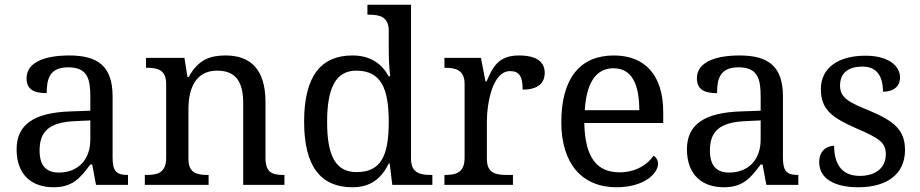

<svg xmlns="http://www.w3.org/2000/svg" viewBox="-20 -780 3882 810"><path d="M205 10C288 10 319 -30 361 -86H369L385 0H520V-42H517C472 -42 455 -58 455 -114V-373C455 -500 394 -546 272 -546C173 -546 92 -519 92 -450C92 -404 121 -387 177 -387C177 -450 191 -496 268 -496C350 -496 361 -445 361 -373V-313L278 -310C125 -305 50 -256 50 -150C50 -41 116 10 205 10ZM228 -52C173 -52 147 -83 147 -145C147 -223 184 -264 297 -269L361 -272V-191C361 -106 309 -52 228 -52Z M591 0H860V-42H855C811 -42 775 -50 775 -109V-320C775 -406 805 -482 896 -482C977 -482 1006 -432 1006 -345V0H1180V-42H1175C1130 -42 1100 -51 1100 -114V-350C1100 -487 1037 -546 932 -546C868 -546 817 -530 776 -455H771L758 -536H596V-494H601C645 -494 681 -485 681 -426V-114C681 -51 644 -42 599 -42H591Z M1467 10C1545 10 1590 -29 1620 -90H1624L1635 0H1804V-42H1796C1752 -42 1714 -51 1714 -110V-760H1530V-718H1538C1582 -718 1620 -709 1620 -650V-568C1620 -536 1622 -491 1626 -458H1620C1591 -510 1544 -546 1467 -546C1335 -546 1263 -460 1263 -267C1263 -75 1335 10 1467 10ZM1484 -54C1395 -54 1360 -124 1360 -266C1360 -406 1395 -482 1483 -482C1588 -482 1620 -406 1620 -267C1620 -123 1588 -54 1484 -54Z M1855 0H2144V-42H2116C2072 -42 2034 -50 2034 -109V-266C2034 -343 2057 -480 2132 -480C2171 -480 2185 -457 2185 -402C2252 -402 2278 -431 2278 -473C2278 -519 2243 -546 2170 -546C2082 -546 2059 -497 2033 -437H2028L2009 -536H1855V-494H1858C1902 -494 1940 -485 1940 -426V-114C1940 -51 1903 -42 1858 -42H1855Z M2580 10C2699 10 2756 -49 2756 -89C2756 -106 2746 -119 2737 -123C2713 -87 2663 -53 2594 -53C2498 -53 2448 -115 2445 -261H2778V-307C2778 -465 2699 -546 2570 -546C2428 -546 2348 -451 2348 -264C2348 -91 2435 10 2580 10ZM2677 -315H2447C2454 -430 2494 -492 2568 -492C2648 -492 2677 -421 2677 -315Z M3033 10C3116 10 3147 -30 3189 -86H3197L3213 0H3348V-42H3345C3300 -42 3283 -58 3283 -114V-373C3283 -500 3222 -546 3100 -546C3001 -546 2920 -519 2920 -450C2920 -404 2949 -387 3005 -387C3005 -450 3019 -496 3096 -496C3178 -496 3189 -445 3189 -373V-313L3106 -310C2953 -305 2878 -256 2878 -150C2878 -41 2944 10 3033 10ZM3056 -52C3001 -52 2975 -83 2975 -145C2975 -223 3012 -264 3125 -269L3189 -272V-191C3189 -106 3137 -52 3056 -52Z M3601 10C3719 10 3798 -43 3798 -147C3798 -231 3753 -269 3648 -313C3559 -349 3524 -368 3524 -419C3524 -466 3551 -499 3619 -499C3678 -499 3705 -460 3705 -393C3751 -393 3777 -417 3777 -453C3777 -503 3727 -545 3631 -545C3518 -545 3443 -495 3443 -404C3443 -317 3491 -283 3594 -238C3691 -196 3717 -178 3717 -129C3717 -75 3678 -38 3607 -38C3526 -38 3499 -95 3499 -165C3475 -165 3436 -150 3436 -96C3436 -26 3501 10 3601 10Z"/></svg>

Font: Noto Fangsong KSS Vertical
Style: Regular
Weight: 400
Designer: LIU Zhao, ZHANG Congyu, Kushim JIANG
Foundry: Guyu Beijing Co. Ltd.
Version: Version 1.000;November 16, 2022;FontCreator 11.5.0.2427 64-b